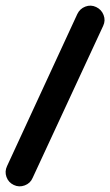

<svg xmlns="http://www.w3.org/2000/svg" viewBox="-32 -612 392 683"><path d="M243 -562Q252 -581 271.5 -588.5Q291 -596 310 -587Q329 -578 336.5 -558.5Q344 -539 335 -520Q272 -385 209.5 -249.5Q147 -114 84 21Q76 40 56 47.5Q36 55 17 46Q-2 37 -9 17.5Q-16 -2 -7 -21Q55 -156 118 -291.5Q181 -427 243 -562Q243 -562 243 -562Q243 -562 243 -562Z"/></svg>

Font: FRB American Cursive Ultra
Style: Bold Italic
Weight: 1000
Italic angle: -25°
Version: Version 2.0;Modular Font Editor K font №1